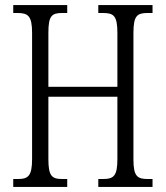

<svg xmlns="http://www.w3.org/2000/svg" viewBox="-20 -734 650 754"><path d="M32 0H244V-31H225C183 -31 170 -43 170 -110V-354H441V-110C441 -43 427 -31 384 -31H366V0H579V-31H560C519 -31 504 -42 504 -108V-604C504 -672 518 -683 560 -683H579V-714H366V-683H384C427 -683 441 -672 441 -604V-393H170V-605C170 -672 183 -683 225 -683H244V-714H32V-683H48C90 -683 106 -672 106 -605V-110C106 -43 91 -31 50 -31H32Z"/></svg>

Font: Noto Serif Georgian ExtraCondensed Light
Style: Regular
Weight: 300
Width: 2
Designer: Monotype Design Team, Akaki Razmadze
Foundry: Google LLC
Version: Version 2.003